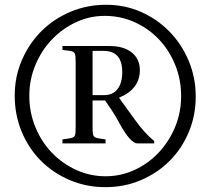

<svg xmlns="http://www.w3.org/2000/svg" viewBox="-20 -773 887 809"><path d="M427.7 -752.9Q505.9 -752.9 574.2 -722.7Q642.6 -692.4 693.8 -640.1Q745.1 -587.9 774.9 -517.1Q804.7 -446.3 804.7 -366.2Q804.7 -286.1 775.4 -216.3Q746.1 -146.5 694.8 -95.2Q643.6 -43.9 574.2 -14.2Q504.9 15.6 424.8 15.6Q343.8 15.6 273.9 -14.2Q204.1 -43.9 152.3 -95.7Q100.6 -147.5 71.3 -218.3Q42 -289.1 42 -370.1Q42 -450.2 72.3 -520Q102.5 -589.8 154.3 -641.6Q206.1 -693.4 276.4 -723.1Q346.7 -752.9 427.7 -752.9ZM420.9 -706.1Q356.4 -706.1 298.8 -678.7Q241.2 -651.4 197.8 -605.5Q154.3 -559.6 128.9 -498.5Q103.5 -437.5 103.5 -369.1Q103.5 -299.8 128.9 -237.8Q154.3 -175.8 198.2 -129.9Q242.2 -84 300.8 -57.1Q359.4 -30.3 424.8 -30.3Q489.3 -30.3 547.4 -57.1Q605.5 -84 648.9 -130.4Q692.4 -176.8 717.8 -237.8Q743.2 -298.8 743.2 -368.2Q743.2 -438.5 717.8 -500.5Q692.4 -562.5 648.9 -607.9Q605.5 -653.3 546.9 -679.7Q488.3 -706.1 420.9 -706.1ZM243.2 -579.1H441.4Q501 -579.1 535.2 -551.8Q569.3 -524.4 569.3 -477.5Q569.3 -397.5 481.4 -361.3L544.9 -273.4Q569.3 -239.3 589.4 -217.3Q609.4 -195.3 629.9 -178.7V-168.9H558.6Q529.3 -168.9 481.4 -256.8Q476.6 -266.6 472.7 -272.9Q468.8 -279.3 463.4 -288.6Q458 -297.9 448.7 -311.5Q439.5 -325.2 422.9 -349.6H370.1V-238.3Q370.1 -220.7 371.1 -211.4Q372.1 -202.1 377 -197.3Q381.8 -192.4 393.1 -190.4Q404.3 -188.5 424.8 -185.5V-168.9H243.2V-185.5Q263.7 -188.5 275.4 -190.4Q287.1 -192.4 292 -197.3Q296.9 -202.1 297.9 -211.4Q298.8 -220.7 298.8 -238.3V-507.8Q298.8 -526.4 297.9 -536.6Q296.9 -546.9 292 -551.8Q287.1 -556.6 275.4 -558.6Q263.7 -560.5 243.2 -562.5ZM370.1 -372.1H418Q455.1 -372.1 475.1 -397.5Q495.1 -422.9 495.1 -469.7Q495.1 -558.6 416 -558.6H370.1Z"/></svg>

Font: Jomolhari
Style: Regular
Weight: 400
Designer: Christopher J. Fynn
Foundry: Christopher  J.  Fynn (Karma Drubgy¸ Tenzin).
Version: Version 1.000